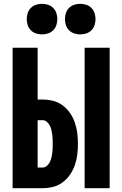

<svg xmlns="http://www.w3.org/2000/svg" viewBox="-20 -985 640 1005"><path d="M423 0V-735H554V0ZM46 0V-735H177V-464H203Q231 -464 258.5 -457Q286 -450 308.5 -433Q331 -416 347 -392.5Q363 -369 372 -342.5Q381 -316 384.5 -288Q388 -260 388 -232Q388 -204 384.5 -176Q381 -148 372 -121.5Q363 -95 347 -71.5Q331 -48 308.5 -31Q286 -14 258.5 -7Q231 0 203 0ZM177 -108H203Q215 -108 225 -116.5Q235 -125 240.5 -136Q246 -147 249 -159Q252 -171 253.5 -183Q255 -195 255.5 -207.5Q256 -220 256 -232Q256 -244 255.5 -256.5Q255 -269 253.5 -281Q252 -293 249 -305Q246 -317 240.5 -328Q235 -339 225 -347.5Q215 -356 203 -356H177ZM400 -805Q384 -805 368.5 -810Q353 -815 341.5 -826.5Q330 -838 325 -853.5Q320 -869 320 -885Q320 -901 325 -916.5Q330 -932 341.5 -943.5Q353 -955 368.5 -960Q384 -965 400 -965Q416 -965 431.5 -960Q447 -955 458.5 -943.5Q470 -932 475 -916.5Q480 -901 480 -885Q480 -869 475 -853.5Q470 -838 458.5 -826.5Q447 -815 431.5 -810Q416 -805 400 -805ZM200 -805Q184 -805 168.5 -810Q153 -815 141.5 -826.5Q130 -838 125 -853.5Q120 -869 120 -885Q120 -901 125 -916.5Q130 -932 141.5 -943.5Q153 -955 168.5 -960Q184 -965 200 -965Q216 -965 231.5 -960Q247 -955 258.5 -943.5Q270 -932 275 -916.5Q280 -901 280 -885Q280 -869 275 -853.5Q270 -838 258.5 -826.5Q247 -815 231.5 -810Q216 -805 200 -805Z"/></svg>

Font: Iosevka Curly Heavy Extended
Style: Regular
Weight: 900
Width: 7
Monospace: yes
Designer: Belleve Invis
Foundry: Belleve Invis
Version: Version 11.1.0; ttfautohint (v1.8.3)